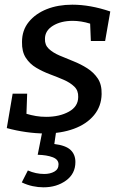

<svg xmlns="http://www.w3.org/2000/svg" viewBox="-20 -560 537 820"><path d="M172 10Q134 10 91.5 4Q49 -2 9 -13L34 -160H96L93 -74Q113 -68 133.5 -64.5Q154 -61 177 -61Q234 -61 274 -83Q314 -105 314 -146Q315 -173 297.5 -190Q280 -207 252.5 -219Q225 -231 194 -242.5Q163 -254 135 -270.5Q107 -287 90 -313.5Q73 -340 74 -381Q74 -431 103 -466.5Q132 -502 180 -521Q228 -540 289 -540Q365 -540 451 -511L429 -385H368L365 -459Q346 -465 327 -468Q308 -471 291 -471Q240 -471 206 -450Q172 -429 172 -394Q171 -368 188.5 -351.5Q206 -335 234 -323Q262 -311 293.5 -298.5Q325 -286 352.5 -268.5Q380 -251 397.5 -225Q415 -199 414 -158Q413 -106 381.5 -68Q350 -30 295.5 -10Q241 10 172 10ZM166 240Q143 240 119.5 235Q96 230 73 219L99 168Q133 183 169 183Q194 183 212 173Q230 163 230 142Q230 121 205 111.5Q180 102 141 101L161 0H220L212 55Q261 61 281.5 80.5Q302 100 302 132Q302 182 262 211Q222 240 166 240Z"/></svg>

Font: Bitter Medium
Style: Italic
Weight: 500
Italic angle: -9°
Designer: Sol Matas, and Bitter project Authors
Foundry: Sol Matas
Version: Version 2.001